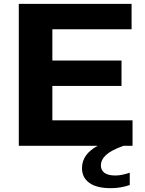

<svg xmlns="http://www.w3.org/2000/svg" viewBox="-20 -760 757 1001"><path d="M506 103Q506 127.5 524.8 141.2Q543.5 155 581.5 155Q613 155 656.5 140.5V204.5Q610 221 557 221Q483.5 221 445.5 193.2Q407.5 165.5 407.5 116.5Q407.5 44 489.5 0H78V-740H666V-607.5H253V-444.5H613.5V-312H253V-132.5H671V0H624Q559 23.5 532.5 48.2Q506 73 506 103Z"/></svg>

Font: Encode Sans Expanded
Style: Bold
Weight: 700
Width: 7
Designer: Multiple Designers
Foundry: Impallari Type
Version: Version 2.000